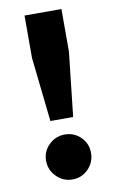

<svg xmlns="http://www.w3.org/2000/svg" viewBox="-80 -712 463 769"><g transform="rotate(-10 151.5 -328.0)"><path d="M104.8 -234 76.1 -495.2V-668H226.2V-495.2L197.4 -234ZM152.1 12Q114.4 12 87.3 -15.1Q60.1 -42.2 60.1 -80.2Q60.1 -118.2 87.3 -144.5Q114.4 -170.8 152.1 -170.8Q189.8 -170.8 216.4 -144.5Q242.9 -118.2 242.9 -80.2Q242.9 -42.2 216.4 -15.1Q189.8 12 152.1 12Z"/></g></svg>

Font: Atkinson Hyperlegible Next
Style: Regular
Weight: 400
Designer: Elliott Scott, Megan Eiswerth, Linus Boman, Theodore Petrosky, Letters from Sweden
Foundry: Applied Design Works, Letters from Sweden
Version: Version 2.001